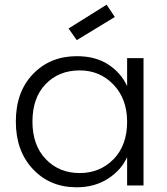

<svg xmlns="http://www.w3.org/2000/svg" viewBox="-20 -795 715 823"><path d="M47.9 -273.9Q47.9 -401.4 121.6 -477.8Q195.3 -554.2 309.1 -554.2Q390.1 -554.2 444.8 -518.1Q499.5 -481.9 524.9 -425.8V-545.9H595.2V0H524.9V-121.1Q499 -64.9 442.1 -28.6Q385.3 7.8 308.1 7.8Q194.3 7.8 121.1 -70.1Q47.9 -147.9 47.9 -273.9ZM119.1 -273.9Q119.1 -172.4 176.3 -112.8Q233.4 -53.2 321.8 -53.2Q408.2 -53.2 466.6 -112.5Q524.9 -171.9 524.9 -272.9Q524.9 -371.1 466.6 -432.1Q408.2 -493.2 321.8 -493.2Q232.4 -493.2 175.8 -434.6Q119.1 -376 119.1 -273.9ZM273.9 -672.9 437 -774.9 472.2 -722.2 309.1 -623Z"/></svg>

Font: PoppinsZ Light
Style: Regular
Weight: 300
Designer: Ninad Kale (Devanagari), Jonny Pinhorn (Latin)
Foundry: Indian Type Foundry
Version: Version 3.002;FEAKit 1.0